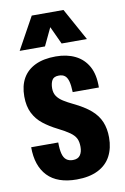

<svg xmlns="http://www.w3.org/2000/svg" viewBox="-85 -792 554 852"><g transform="rotate(-10 191.5 -365.5)"><path d="M191 10Q148 10 115 -1.5Q82 -13 60 -36Q38 -59 27 -91.5Q16 -124 16 -166H138Q138 -135 143 -115.5Q148 -96 159.5 -87Q171 -78 189 -78Q212 -78 222 -92.5Q232 -107 232 -130Q232 -153 224.5 -168Q217 -183 198 -196.5Q179 -210 145 -227Q111 -244 83.5 -265.5Q56 -287 40.5 -318Q25 -349 25 -393Q25 -441 44 -474.5Q63 -508 100.5 -526Q138 -544 193 -544Q243 -544 280.5 -525.5Q318 -507 338.5 -470Q359 -433 358 -375H240Q239 -406 234 -424Q229 -442 219 -450Q209 -458 192 -458Q169 -458 161 -443.5Q153 -429 153 -407Q153 -386 163 -371.5Q173 -357 191.5 -345.5Q210 -334 233 -323Q281 -300 309.5 -275.5Q338 -251 351 -220Q364 -189 364 -149Q364 -101 345 -65Q326 -29 287 -9.5Q248 10 191 10ZM40 -596 120 -741H263L343 -596H229L192 -676L154 -596Z"/></g></svg>

Font: Mona Sans Condensed
Style: Bold
Weight: 700
Width: 3
Designer: Deni Anggara
Foundry: GitHub
Version: Version 2.000